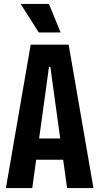

<svg xmlns="http://www.w3.org/2000/svg" viewBox="-20 -956 505 976"><path d="M10 0 136 -729H329L455 0H321L252 -499L236 -616H229L213 -499L144 0ZM153 -144 166 -252H299L312 -144ZM177 -791 85 -936H229L288 -791Z"/></svg>

Font: Mona Sans Condensed
Style: Bold
Weight: 700
Width: 3
Designer: Deni Anggara
Foundry: GitHub
Version: Version 2.000